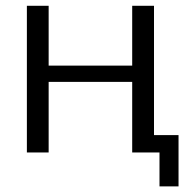

<svg xmlns="http://www.w3.org/2000/svg" viewBox="-20 -540 686 680"><path d="M152.3 -250V0H75.2V-519.5H152.3V-307.6H448.2V-519.5H525.4V-61.5H612.3V120.1H544.9V0H525.4H495.1H448.2V-250Z"/></svg>

Font: Mgen+ 1c regular
Style: Regular
Weight: 400
Designer: [Source Han Sans]
Ryoko NISHIZUKA  (kana & ideographs); Paul D. Hunt (Latin, Greek & Cyrillic); Wenlong ZHANG  (bopomofo
Version: Version 1.059.20150602